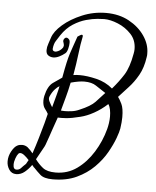

<svg xmlns="http://www.w3.org/2000/svg" viewBox="-50 -699 622 765"><g transform="rotate(5 260.5 -316.5)"><path d="M520 -495Q514 -452 497 -422Q480 -392 459.5 -370Q439 -348 420 -327Q427 -318 435.5 -300.5Q444 -283 444 -248Q444 -238 443 -227Q442 -216 440 -202Q438 -189 428.5 -163Q419 -137 401 -105Q383 -73 354 -44Q325 -15 284.5 4Q244 23 189 23Q154 23 139 9.5Q124 -4 113 -16Q110 -18 108 -21Q106 -24 103 -27Q92 -11 76.5 2Q61 15 42 15Q24 15 14 0Q4 -15 4 -33Q4 -54 14.5 -73Q25 -92 36 -98Q41 -101 46.5 -102Q52 -103 56 -103Q68 -103 78 -96Q91 -85 100 -73Q110 -102 120 -136Q130 -170 137.5 -197.5Q145 -225 147 -235Q143 -243 134 -254.5Q125 -266 125 -287Q125 -291 125.5 -295.5Q126 -300 127 -305Q136 -345 156.5 -359.5Q177 -374 192 -384Q199 -423 204 -445Q209 -467 213.5 -481Q218 -495 223.5 -510.5Q229 -526 238 -552Q243 -555 247.5 -558Q252 -561 255 -561Q261 -561 258 -549Q253 -527 248 -485Q243 -443 235 -398Q240 -399 247 -399.5Q254 -400 261 -400Q290 -400 327.5 -391Q365 -382 393 -358Q419 -388 438 -418Q457 -448 467 -504Q468 -509 468.5 -513.5Q469 -518 469 -522Q469 -558 446.5 -582Q424 -606 393.5 -618.5Q363 -631 338 -631Q331 -631 311.5 -629.5Q292 -628 266.5 -621Q241 -614 215 -597.5Q189 -581 169 -551Q162 -539 154 -527.5Q146 -516 144 -495Q144 -489 148.5 -486.5Q153 -484 158 -485Q175 -489 185 -504Q187 -510 187 -511Q187 -516 185.5 -520.5Q184 -525 183 -529V-530Q183 -535 186.5 -539.5Q190 -544 195 -544Q201 -544 207 -536Q209 -532 209 -525Q209 -514 205.5 -500.5Q202 -487 196 -482Q185 -473 172.5 -467Q160 -461 149 -461Q138 -461 129 -467Q120 -473 120 -488Q120 -500 125 -514Q130 -528 133 -538Q141 -564 172 -591Q203 -618 248.5 -637Q294 -656 344 -656Q396 -656 435.5 -634.5Q475 -613 498 -579.5Q521 -546 521 -510Q521 -506 521 -502.5Q521 -499 520 -495ZM368 -338Q346 -352 328.5 -364Q311 -376 281 -376Q260 -376 227 -367Q220 -333 213 -308Q206 -283 198 -253Q198 -253 202.5 -252.5Q207 -252 214 -252Q225 -252 241 -254Q257 -256 272 -263Q315 -281 332.5 -299.5Q350 -318 368 -338ZM184 -349Q176 -345 166 -334Q156 -323 148 -305Q144 -296 149.5 -285Q155 -274 162 -263Q170 -293 175.5 -313Q181 -333 184 -349ZM388 -195Q391 -206 393 -219.5Q395 -233 395 -246Q395 -260 392.5 -273Q390 -286 384 -295Q359 -272 331 -256.5Q303 -241 278 -235Q243 -226 221 -224.5Q199 -223 188 -224Q177 -193 171 -175.5Q165 -158 160.5 -144.5Q156 -131 149 -112Q148 -108 138.5 -91.5Q129 -75 116 -51Q130 -32 147 -18.5Q164 -5 198 -5Q246 -5 283.5 -32Q321 -59 348 -102.5Q375 -146 388 -195ZM87 -45Q77 -56 68 -63Q59 -70 52 -70Q46 -70 43 -65Q39 -61 34 -47.5Q29 -34 29 -22Q29 -3 42 -3Q53 -3 60 -11Q67 -19 78 -29Q78 -29 81 -34.5Q84 -40 87 -45Z"/></g></svg>

Font: Ingrid Darling
Style: Regular
Weight: 400
Designer: Robert E. Leuschke
Foundry: Robert E. Leuschke
Version: Version 1.010; ttfautohint (v1.8.3)